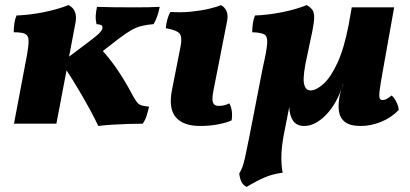

<svg xmlns="http://www.w3.org/2000/svg" viewBox="-20 -487 1613 756"><path d="M35 0 86 -269Q93 -308 92.5 -327.5Q92 -347 79 -353.5Q66 -360 34 -360Q34 -377 36.5 -394.5Q39 -412 45 -426Q97 -428 152 -439Q207 -450 250 -467Q285 -449 278 -402L252 -264L329 -322Q360 -345 371 -356.5Q382 -368 383 -375Q385 -383 380 -387Q375 -391 360 -392Q356 -410 357 -426.5Q358 -443 362 -460Q383 -459 427.5 -458.5Q472 -458 515 -458Q540 -458 563.5 -458.5Q587 -459 609 -460Q605 -441 599.5 -424.5Q594 -408 585 -392Q558 -390 536.5 -384.5Q515 -379 494 -366.5Q473 -354 444 -332L385 -286Q418 -249 446 -207Q474 -165 500 -116Q511 -95 519 -85Q527 -75 537.5 -72Q548 -69 567 -67Q563 -50 557.5 -32Q552 -14 542 0Q517 0 484.5 1Q452 2 421 4Q390 6 367 9Q356 -15 336 -52Q316 -89 291.5 -130.5Q267 -172 242 -210L202 0Z M768 9Q702 9 672.5 -25Q643 -59 657 -132L691 -304Q698 -339 688 -353.5Q678 -368 633 -376Q634 -392 638.5 -409Q643 -426 651 -440Q692 -437 732 -441Q772 -445 803.5 -452.5Q835 -460 850 -467Q865 -459 872 -443Q879 -427 874 -403L819 -123Q814 -94 819 -82Q824 -70 841 -70Q864 -70 883 -80Q898 -52 892 -13Q873 -4 839.5 2.5Q806 9 768 9Z M951 249Q936 241 930 227.5Q924 214 922 196Q929 185 934 172Q939 159 945 132.5Q951 106 961 55L1015 -222Q1030 -287 1032 -315.5Q1034 -344 1020.5 -351.5Q1007 -359 973 -360Q973 -376 975.5 -394Q978 -412 984 -426Q1036 -428 1091 -439Q1146 -450 1188 -467Q1203 -458 1210 -448Q1217 -438 1217 -419Q1217 -400 1210 -365Q1203 -330 1190 -270Q1172 -191 1176.5 -161Q1181 -131 1203 -131Q1225 -131 1253.5 -156.5Q1282 -182 1308.5 -239Q1335 -296 1353 -390L1365 -458H1532L1487 -206Q1478 -156 1475 -132Q1472 -108 1475 -100.5Q1478 -93 1486 -93Q1493 -93 1500.5 -96.5Q1508 -100 1522 -111Q1532 -103 1540.5 -86Q1549 -69 1550 -54Q1520 -23 1480 -7Q1440 9 1401 9Q1358 9 1338 -7Q1318 -23 1314.5 -49.5Q1311 -76 1317 -107Q1318 -114 1322 -128Q1326 -142 1332 -155H1331Q1306 -78 1263.5 -34.5Q1221 9 1178 9Q1148 9 1134 -11.5Q1120 -32 1119 -66L1097 46Q1089 89 1088 125.5Q1087 162 1093 193Q1053 198 1020 212.5Q987 227 951 249Z"/></svg>

Font: Vollkorn ExtraBold
Style: Italic
Weight: 800
Italic angle: -11°
Designer: Friedrich Althausen
Foundry: Friedrich Althausen
Version: Version 5.000; ttfautohint (v1.8.3)